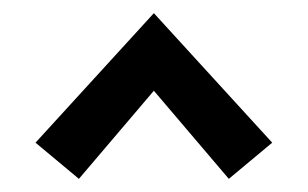

<svg xmlns="http://www.w3.org/2000/svg" viewBox="-20 -686 468 292"><path d="M100 -414 34 -469 214 -666 394 -469 328 -414 214 -548Z"/></svg>

Font: EauTest Semibold
Style: Regular
Weight: 600
Designer: Christian Thalmann (Catharsis Fonts)
Version: Version 0.001;PS 000.001;hotconv 1.0.88;makeotf.lib2.5.64775